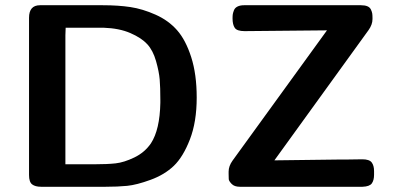

<svg xmlns="http://www.w3.org/2000/svg" viewBox="-20 -714 1506 734"><path d="M854 -49V-58Q854 -79 869 -100L1230 -598L915 -595Q886 -595 877.5 -607.5Q869 -620 869 -644Q869 -654 870 -660Q871 -666 874.5 -675Q878 -684 888 -689Q898 -694 913 -694H1360Q1375 -694 1384.5 -690Q1394 -686 1398 -677.5Q1402 -669 1403 -662.5Q1404 -656 1404 -646V-641Q1404 -620 1389 -599L1029 -101L1268 -104H1297Q1351 -105 1365 -105Q1392 -105 1401 -93Q1410 -81 1410 -60V-46Q1410 -25 1401.5 -13Q1393 -1 1366 0H897Q876 0 865.5 -11Q855 -22 854.5 -29Q854 -36 854 -49ZM91 -45V-646Q91 -694 133 -694H373Q432 -694 478.5 -687Q525 -680 574.5 -658Q624 -636 657 -598.5Q690 -561 711 -495.5Q732 -430 732 -341Q732 -248 706 -181Q680 -114 644.5 -80Q609 -46 555.5 -26.5Q502 -7 466 -3.5Q430 0 384 0H137Q115 0 103 -9Q91 -18 91 -45ZM230 -86H341Q390 -86 422 -89.5Q454 -93 493.5 -112Q533 -131 557 -166Q591 -218 593 -321V-332Q593 -380 590.5 -410Q588 -440 576.5 -480.5Q565 -521 543 -545Q521 -569 478.5 -587.5Q436 -606 376 -608H231L230 -579Z"/></svg>

Font: CMU Sans Serif
Style: Bold
Weight: 700
Version: Version 0.7.0